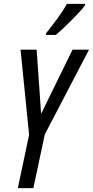

<svg xmlns="http://www.w3.org/2000/svg" viewBox="-20 -970 479 990"><path d="M268 -790Q287 -806 317 -834.5Q347 -863 375.5 -893Q404 -923 418 -942L419 -950H325Q307 -917 279 -878.5Q251 -840 218 -799L217 -790ZM152 0 211 -277 439 -714H354L192 -383L169 -714H86L130 -275L72 0Z"/></svg>

Font: Noto Sans Display Condensed
Style: Italic
Weight: 400
Width: 3
Designer: Monotype Design team
Foundry: Monotype Imaging Inc.
Version: 1.000